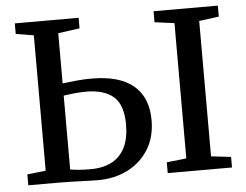

<svg xmlns="http://www.w3.org/2000/svg" viewBox="-52 -808 1127 878"><g transform="rotate(-5 511.0 -369.0)"><path d="M363 4.5Q342 4.5 310.2 3.2Q278.5 2 245 1Q211.5 0 183 0H43.5V-50L128.5 -59.5V-681L46.5 -694.5V-743H339.5V-694.5L240.5 -681V-450.5Q272 -454.5 306 -457.8Q340 -461 373.5 -461Q502 -461 566.5 -406.5Q631 -352 631 -248Q631 -169.5 595.5 -113Q560 -56.5 499.5 -26Q439 4.5 363 4.5ZM333 -48.5Q392.5 -48.5 432.5 -70.2Q472.5 -92 492.8 -134.2Q513 -176.5 513 -238Q513 -328 470 -365.8Q427 -403.5 344.5 -403.5Q317.5 -403.5 291 -400.8Q264.5 -398 240.5 -394.5V-55.5Q255 -52.5 279 -50.5Q303 -48.5 333 -48.5ZM774 -59.5V-680.5L683.5 -692.5V-743H978.5V-692.5L887.5 -680.5V-59L978.5 -48.5V0H683.5V-49.5Z"/></g></svg>

Font: Merriweather 24pt Medium
Style: Regular
Weight: 500
Designer: Eben Sorkin
Foundry: Eben Sorkin
Version: Version 2.100